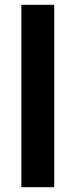

<svg xmlns="http://www.w3.org/2000/svg" viewBox="-20 -780 315 800"><path d="M69 0V-760H206V0Z"/></svg>

Font: Noto Sans Disp ExtBd
Style: Regular
Weight: 800
Designer: Monotype Design Team
Foundry: Monotype Imaging Inc.
Version: Version 2.000;GOOG;noto-source:20170915:90ef993387c0; ttfaut